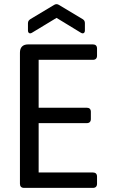

<svg xmlns="http://www.w3.org/2000/svg" viewBox="-20 -914 553 934"><path d="M452 -643V-678C452 -691 445 -698 432 -698H117C91 -698 77 -684 77 -658V-20C77 -7 84 0 97 0H432C445 0 452 -7 452 -20V-55C452 -68 445 -75 432 -75H168V-315H402C415 -315 422 -322 422 -335V-370C422 -383 415 -390 402 -390H168V-623H432C445 -623 452 -630 452 -643ZM393 -766V-801C393 -810 390 -816 382 -821L267 -890C259 -895 251 -895 243 -890L128 -821C120 -816 116 -810 116 -801V-766C116 -753 125 -748 136 -755L255 -827L373 -755C384 -748 393 -753 393 -766Z"/></svg>

Font: Arvore Sans
Style: Regular
Weight: 400
Designer: Jonny Pinhorn (Latin) Dan Schunck (customization for Arvore)
Version: Version 1.000;Glyphs 3.3 (3305)